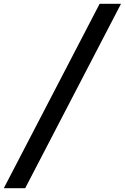

<svg xmlns="http://www.w3.org/2000/svg" viewBox="-27 -843 654 1006"><path d="M-7 143 495 -823H607L105 143Z"/></svg>

Font: Iosevka Semibold Extended
Style: Italic
Weight: 600
Width: 7
Italic angle: -9°
Monospace: yes
Designer: Belleve Invis
Foundry: Belleve Invis
Version: Version 32.5.0; ttfautohint (v1.8.4)